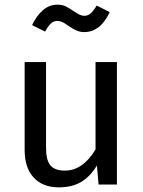

<svg xmlns="http://www.w3.org/2000/svg" viewBox="-20 -794 615 826"><path d="M483 0H404L397 -82Q367 -33 328 -10.5Q289 12 233 12Q164 12 125 -30Q86 -72 86 -149V-527H178V-159Q178 -105 197 -82.5Q216 -60 259 -60Q336 -60 391 -151V-527H483ZM274 -683Q259 -694 248.5 -699Q238 -704 227 -704Q211 -704 199 -693Q187 -682 174 -658L118 -686Q137 -726 164.5 -750Q192 -774 227 -774Q248 -774 263 -766.5Q278 -759 297 -746Q300 -744 309.5 -738Q319 -732 327 -729Q335 -726 343 -726Q358 -726 370 -736.5Q382 -747 396 -770L452 -742Q433 -700 405 -678Q377 -656 343 -656Q324 -656 308.5 -663Q293 -670 274 -683Z"/></svg>

Font: Fira GO
Style: Regular
Weight: 400
Designer: Carrois Corporate
Foundry: Carrois Corporate GbR
Version: Version 0.300